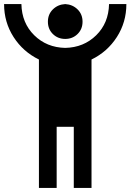

<svg xmlns="http://www.w3.org/2000/svg" viewBox="-20 -839 640 942"><path d="M0 -819Q0 -730 46.5 -657.5Q93 -585 171 -547V83H258V-217H342V83H429V-547Q507 -585 553.5 -657.5Q600 -730 600 -819H515Q513 -726 452 -666Q391 -606 300 -604Q209 -606 148 -666Q87 -726 85 -819ZM300 -819Q264 -817 239.5 -793Q215 -769 215 -732.5Q215 -696 239.5 -672Q264 -648 300 -648Q336 -648 360.5 -672Q385 -696 385 -732.5Q385 -769 360.5 -793Q336 -817 300 -819Z"/></svg>

Font: JetBrainsMono NF
Style: Regular
Weight: 400
Monospace: yes
Designer: Philipp Nurullin, Konstantin Bulenkov
Foundry: JetBrains
Version: Version 1.0.2; ttfautohint (v1.8.3)